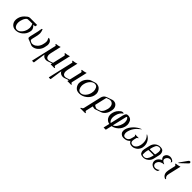

<svg xmlns="http://www.w3.org/2000/svg" viewBox="440 -2612 4745 4745"><g transform="rotate(45 2813.0 -239.5)"><path d="M352.5 -391.1Q293.9 -391.1 274.2 -386.7Q254.4 -382.3 234.9 -357.4Q194.8 -305.7 178.7 -236.3L178.2 -234.4Q168.9 -193.4 168.5 -158.2Q168.5 -113.8 184.1 -79.6Q210.9 -17.1 269.5 -14.2H275.9Q331.1 -14.2 383.3 -68.8Q438.5 -126.5 458.5 -211.4Q466.3 -245.6 466.3 -274.9Q466.3 -298.8 457.8 -331.5Q449.2 -364.3 436.5 -391.1ZM544.9 -451.7 530.8 -391.1H474.6Q497.6 -363.8 520 -331.5Q542.5 -299.3 542.5 -262.7Q542.5 -246.1 538.6 -227.1L534.7 -210Q513.2 -116.2 438 -51.3Q359.9 16.1 261.2 19H254.9Q162.6 19 112.3 -49.8Q77.1 -97.7 76.7 -162.6Q76.7 -193.4 85 -227.5V-229Q105 -314 173.8 -380.4Q199.2 -404.8 230 -428.2Q260.7 -451.7 295.4 -451.7Z M678.7 -42Q639.6 -53.2 627.4 -64Q614.7 -74.7 614.7 -95.2Q614.7 -111.8 622.1 -144L661.6 -313Q669.4 -346.7 672.9 -363.8Q678.2 -393.1 680.9 -413.1Q683.6 -433.1 689.9 -460.9Q691.4 -466.3 701.7 -470.7Q703.6 -471.7 706.1 -471.7Q710.9 -471.7 716.3 -466.3Q740.2 -402.3 741.7 -355Q741.7 -320.3 733.9 -280.8Q731 -265.1 726.6 -248L717.3 -206.5Q710.4 -179.7 702.6 -146L699.7 -133.3Q694.8 -112.8 694.8 -101.1Q694.8 -98.6 694.3 -96.2Q694.3 -78.1 705.6 -67.4Q716.3 -55.7 750.5 -42.5Q762.2 -37.1 773.9 -36.1Q779.8 -35.6 785.6 -35.6Q803.7 -35.6 823.2 -41Q873 -53.7 916 -98.1Q960.4 -144.5 979 -209Q981.9 -218.8 989.7 -253.4Q997.6 -287.6 998 -322.3Q998 -323.2 998 -323.7Q998 -359.9 976.1 -397.9Q974.6 -400.4 971.7 -403.3L972.7 -435.1L1014.2 -418.5Q1024.9 -413.6 1034.7 -405.3Q1058.6 -382.3 1066.4 -361.8Q1079.1 -328.6 1079.1 -295.4Q1079.1 -288.1 1078.6 -281.2Q1076.7 -257.3 1064.9 -206.5Q1061 -189 1055.2 -170.4Q1030.3 -95.2 969.7 -43Q911.1 6.8 840.8 11.7Q834 12.2 821.3 12.2Q807.6 11.2 797.9 6.8Z M1554.7 -381.3Q1556.2 -388.7 1556.6 -394.5Q1556.6 -413.6 1537.1 -421.1Q1517.6 -428.7 1520 -440.9Q1522.5 -450.7 1532.2 -450.7Q1556.6 -451.7 1588.9 -458.5Q1621.6 -465.8 1662.6 -479L1567.9 -67.4Q1566.4 -60.1 1565.9 -54.2Q1565.9 -35.2 1585.9 -28.3Q1606 -21.5 1603.5 -9.8Q1601.1 0 1591.3 0H1466.3L1475.6 -41L1368.7 -2.9Q1338.4 7.8 1309.1 7.8Q1301.8 7.8 1294.9 6.8Q1260.3 3.4 1236.8 -11.2Q1199.2 -35.2 1189.9 -65.9Q1183.6 -38.6 1179.7 -10.3L1141.6 252.4L1141.1 253.4Q1139.2 262.7 1129.4 262.7H1085.9Q1078.6 262.7 1078.6 256.3Q1078.6 254.9 1079.1 252.4L1231.4 -409.2Q1223.1 -420.9 1210.4 -426.5Q1197.8 -432.1 1199.7 -440.9Q1202.1 -450.7 1211.9 -450.7Q1238.3 -451.7 1269.5 -459Q1287.1 -462.9 1304 -468Q1320.8 -473.1 1338.9 -479L1274.9 -201.2Q1267.1 -166.5 1267.1 -138.2Q1267.1 -98.1 1282.7 -70.8Q1305.7 -31.7 1353 -31.7Q1377.4 -31.7 1407.2 -42L1482.4 -67.9Z M2139.2 -381.3Q2140.6 -388.7 2141.1 -394.5Q2141.1 -413.6 2121.6 -421.1Q2102.1 -428.7 2104.5 -440.9Q2106.9 -450.7 2116.7 -450.7Q2141.1 -451.7 2173.3 -458.5Q2206.1 -465.8 2247.1 -479L2152.3 -67.4Q2150.9 -60.1 2150.4 -54.2Q2150.4 -35.2 2170.4 -28.3Q2190.4 -21.5 2188 -9.8Q2185.5 0 2175.8 0H2050.8L2060.1 -41L1953.1 -2.9Q1922.9 7.8 1893.6 7.8Q1886.2 7.8 1879.4 6.8Q1844.7 3.4 1821.3 -11.2Q1783.7 -35.2 1774.4 -65.9Q1768.1 -38.6 1764.2 -10.3L1726.1 252.4L1725.6 253.4Q1723.6 262.7 1713.9 262.7H1670.4Q1663.1 262.7 1663.1 256.3Q1663.1 254.9 1663.6 252.4L1815.9 -409.2Q1807.6 -420.9 1794.9 -426.5Q1782.2 -432.1 1784.2 -440.9Q1786.6 -450.7 1796.4 -450.7Q1822.8 -451.7 1854 -459Q1871.6 -462.9 1888.4 -468Q1905.3 -473.1 1923.3 -479L1859.4 -201.2Q1851.6 -166.5 1851.6 -138.2Q1851.6 -98.1 1867.2 -70.8Q1890.1 -31.7 1937.5 -31.7Q1961.9 -31.7 1991.7 -42L2066.9 -67.9Z M2775.4 -224.1Q2752.9 -126.5 2667.7 -58.6Q2582.5 9.3 2480.5 12.2H2472.7Q2378.9 12.2 2334 -47.6Q2289.1 -107.4 2289.1 -169.9Q2289.1 -196.3 2295.9 -225.6V-227.1Q2321.3 -334 2418 -406.7Q2429.2 -415.5 2449 -421.9Q2468.8 -428.2 2500 -438.7Q2531.2 -449.2 2558.6 -458Q2585.9 -466.8 2601.6 -466.8H2603Q2697.3 -462.9 2739.7 -403.6Q2782.2 -344.2 2782.2 -281.7Q2782.2 -255.4 2775.9 -227.1ZM2579.1 -434.1Q2522 -434.1 2466.6 -377.2Q2411.1 -320.3 2391.6 -234.9Q2383.3 -199.7 2383.3 -168.5Q2383.3 -123.5 2405.8 -73.7Q2428.2 -23.9 2488.8 -21H2495.6Q2552.2 -21 2607.2 -77.6Q2662.1 -134.3 2682.1 -219.7Q2689.9 -252.9 2689.9 -282.2Q2689.9 -284.2 2689.9 -285.6Q2689.9 -330.6 2667.5 -380.6Q2645 -430.7 2585 -434.1Z M2896.5 180.2Q2895 187.5 2894.5 193.8Q2894.5 212.9 2913.6 220.2Q2932.6 227.5 2930.2 239.7Q2927.7 249.5 2918 249.5H2757.3Q2749 249.5 2749 243.2Q2749 241.7 2749.5 239.7Q2752.4 227.5 2778.1 219Q2803.7 210.4 2811 180.2L2918.5 -285.6Q2928.7 -329.6 2950.7 -359.6Q2972.7 -389.6 3024.4 -409.2L3033.2 -412.1L3168.5 -458.5Q3184.6 -463.9 3194.3 -463.9Q3206.5 -463.9 3213.9 -463.4Q3279.8 -460.9 3317.4 -408.2Q3346.2 -366.2 3346.2 -313.5Q3346.2 -297.9 3343.8 -280.8Q3340.8 -262.2 3336.9 -244.6Q3328.6 -208.5 3319.3 -184.6Q3304.7 -145.5 3270 -104Q3252.4 -83 3218.3 -60.5Q3205.6 -52.2 3191.4 -47.9Q3149.9 -33.2 3108.4 -19Q3066.9 -4.9 3025.9 8.8Q3015.1 12.2 3006.8 12.2Q2979 10.7 2938.5 -2.4ZM3026.9 -384.8 2954.1 -70.8Q2970.2 -53.7 2996.6 -40.5Q3024.4 -26.4 3045.4 -26.4Q3055.7 -26.4 3067.4 -30.3Q3085.4 -36.1 3103.8 -42.5Q3122.1 -48.8 3141.1 -55.7Q3152.8 -59.1 3163.1 -67.9Q3199.7 -98.6 3220.2 -143.6Q3235.4 -178.2 3243.2 -212.4Q3247.6 -232.4 3250 -242.2Q3252.9 -263.7 3252.9 -282.7Q3252.9 -323.7 3238.3 -353Q3216.3 -396.5 3171.9 -410.6Q3154.8 -415.5 3135.7 -415.5Q3129.9 -415.5 3124 -415Q3113.8 -413.6 3097.7 -409.2Q3086.9 -405.3 3065.2 -397.9Q3043.5 -390.6 3026.9 -384.8Z M3619.1 -20Q3667 -35.6 3710 -93.3Q3752.9 -150.9 3770 -221.2Q3778.8 -259.3 3778.8 -291.5Q3778.8 -348.6 3751.5 -388.7Q3736.3 -411.1 3724.6 -413.6H3722.7Q3710.4 -413.6 3705.6 -393.1ZM3611.3 14.6 3573.2 179.2H3495.6L3533.2 16.6Q3453.1 3.9 3412.1 -64Q3385.7 -106.9 3385.7 -162.6Q3385.7 -192.9 3394 -227.5V-229Q3419.4 -336.4 3514.2 -407.2Q3539.1 -425.8 3564.5 -425.8Q3571.3 -425.8 3578.6 -424.8Q3603.5 -419.9 3602.1 -413.6Q3601.6 -411.6 3597.7 -409.2Q3514.6 -353.5 3487.8 -236.3L3487.3 -233.9Q3478 -192.9 3477.5 -158.2Q3477.5 -126.5 3485.8 -100.6Q3502 -44.4 3542.5 -23.9L3620.1 -360.4Q3634.3 -422.4 3657.7 -445.8Q3674.8 -462.9 3710.9 -462.9Q3723.1 -462.9 3737.3 -460.9Q3812.5 -450.7 3839.8 -393.6Q3867.2 -336.4 3867.2 -285.6Q3867.2 -258.3 3860.8 -229L3860.4 -226.1Q3837.9 -129.4 3769 -65.4Q3698.2 -0.5 3611.3 14.6Z M4023.4 14.6Q3985.4 14.6 3959.5 -1.2Q3933.6 -17.1 3918.9 -36.1Q3903.8 -53.7 3899.7 -76.9Q3895.5 -100.1 3895.5 -114.7Q3895.5 -134.3 3899.9 -155.3Q3911.6 -205.1 3941.2 -253.2Q3970.7 -301.3 4011.7 -342.3Q4079.6 -410.2 4164.6 -448.2L4186.5 -458Q4188 -458.5 4189.5 -458.5Q4193.4 -458.5 4191.9 -451.7Q4190.9 -451.7 4172.9 -438.5Q4093.8 -379.9 4047.9 -313.5Q3999.5 -244.6 3979.5 -156.2Q3975.1 -136.7 3975.1 -118.7Q3975.1 -110.4 3977.1 -94Q3979 -77.6 3986.3 -59.6Q4002 -20.5 4047.9 -20.5Q4103.5 -20.5 4135.3 -54.2Q4154.8 -75.7 4163.6 -96.9Q4172.4 -118.2 4180.2 -153.3L4192.9 -207Q4197.3 -226.6 4182.4 -232.2Q4167.5 -237.8 4169.4 -245.6Q4170.9 -252 4177.7 -252L4287.6 -250.5Q4294.4 -250.5 4293 -244.1Q4291 -236.3 4273.7 -230.7Q4256.3 -225.1 4252 -205.6L4238.3 -145Q4232.4 -119.6 4231.9 -98.6Q4231.9 -70.3 4243.2 -50.8Q4260.3 -20.5 4317.4 -20.5Q4359.9 -20.5 4396.5 -59.1Q4436 -101.1 4448.7 -156.2Q4459.5 -202.1 4459.5 -244.1Q4459.5 -246.1 4459.5 -247.6Q4459.5 -290.5 4449.2 -329.6Q4430.7 -395.5 4384.8 -438.5Q4371.6 -449.7 4372.6 -451.7Q4374 -458.5 4377.9 -458.5Q4379.4 -458.5 4380.9 -458Q4389.2 -452.6 4397.9 -448.2Q4465.8 -412.1 4502 -342.3Q4523.4 -301.3 4528.8 -267.3Q4534.2 -233.4 4534.2 -213.4Q4534.2 -184.6 4527.3 -155.3Q4519 -119.1 4497.6 -86.4Q4476.1 -53.7 4453.6 -36.1Q4429.7 -17.1 4396.5 -1.2Q4363.3 14.6 4325.7 14.6H4323.7Q4269 14.6 4240.7 -4.9Q4236.8 -7.8 4217.3 -27.8Q4214.8 -30.3 4207.3 -42.5Q4199.7 -54.7 4198.2 -54.7H4194.8Q4192.4 -49.8 4182.1 -40.5Q4171.9 -31.2 4167 -27.8Q4133.8 -1.5 4097.2 6.6Q4060.5 14.6 4023.4 14.6Z M4867.2 -252 4878.4 -301.3Q4886.2 -335 4886.2 -363.3Q4886.2 -386.2 4881.3 -405.8Q4871.1 -449.2 4821.3 -449.2H4819.3Q4750.5 -448.2 4725.8 -393.3Q4701.2 -338.4 4692.4 -301.3L4681.2 -251Q4683.6 -248.5 4689 -248.5H4856.4Q4862.8 -248.5 4867.2 -252ZM4671.4 -209.5 4660.2 -161.6Q4651.9 -125 4651.9 -71.3Q4651.9 -69.8 4651.9 -41.7Q4651.9 -13.7 4718.8 -13.7Q4765.1 -13.7 4798.8 -57.1Q4832.5 -100.6 4846.2 -161.6L4857.4 -208.5Q4855 -211.9 4847.7 -211.9H4680.2Q4674.8 -211.9 4671.4 -209.5ZM4825.7 -475.6Q4905.8 -475.6 4931.6 -435.1Q4957.5 -394.5 4957.5 -353.5Q4957.5 -332.5 4952.1 -309.6L4916 -153.3Q4900.4 -85 4840.8 -36.4Q4781.2 12.2 4712.9 12.2Q4627.4 12.2 4604 -28.1Q4580.6 -68.4 4580.6 -107.4Q4580.6 -128.9 4585.9 -153.3L4622.1 -309.6Q4637.7 -377.9 4692.6 -426.8Q4747.6 -475.6 4825.7 -475.6Z M5218.3 -58.1 5205.6 -9.3Q5163.1 18.1 5115.7 18.1H5112.8Q5063.5 17.1 5027.8 -6.3Q4995.1 -26.9 4980.2 -56.9Q4965.3 -86.9 4965.3 -115.2Q4965.3 -126 4967.3 -137.7Q4968.3 -143.1 4969.2 -148.4Q4978.5 -188.5 5008.3 -220.7Q5042 -256.8 5087.4 -277.3Q5060.5 -300.8 5046.9 -336.4Q5042.5 -348.1 5042.5 -360.8Q5042.5 -369.6 5044.4 -378.9Q5048.3 -396 5060.1 -414.6Q5098.1 -474.1 5175.3 -476.1Q5209 -476.1 5242.2 -461.4Q5275.4 -446.8 5292.5 -421.9L5284.2 -384.8Q5283.7 -381.8 5280.8 -381.8Q5277.8 -381.8 5277.3 -384.8Q5263.2 -430.7 5218.3 -430.7Q5209 -430.7 5198.7 -428.7Q5167.5 -422.9 5141.8 -399.2Q5116.2 -375.5 5108.9 -345.2Q5106 -333.5 5106.4 -322.8Q5106.4 -292.5 5133.5 -272.7Q5160.6 -252.9 5195.3 -241.2L5192.9 -231.9Q5149.9 -231 5106 -210.9Q5062 -190.9 5038.1 -147Q5029.3 -130.9 5025.9 -115.2Q5023.4 -104.5 5023.9 -94.7Q5023.9 -74.7 5033.2 -56.6Q5054.2 -15.6 5106.9 -15.6Q5133.3 -15.6 5162.1 -25.9Q5190.9 -36.1 5211.9 -58.1Z M5431.2 -510.7Q5429.2 -509.3 5428.7 -508.8Q5419.9 -504.9 5417.5 -511.7Q5416.5 -515.1 5418 -519.5L5560.5 -720.2Q5567.4 -731 5577.6 -735.8Q5590.8 -742.2 5600.1 -742.2Q5617.2 -742.2 5624 -722.7Q5626 -716.3 5626 -710.4Q5626 -706.5 5625 -703.1Q5622.6 -691.9 5612.3 -682.1ZM5448.7 -150.4Q5441.4 -119.1 5441.4 -100.6Q5441.4 -97.2 5441.9 -94.7Q5445.3 -44.9 5484.4 -18.6L5479 4.9Q5429.2 -7.3 5396 -52.7Q5373 -85 5371.1 -130.4Q5371.1 -134.8 5370.6 -139.2Q5370.6 -184.6 5390.6 -270L5416.5 -382.3Q5418.5 -390.1 5418 -396.5Q5418 -415.5 5401.9 -421.9Q5380.4 -430.7 5382.8 -441.9Q5385.3 -452.1 5395 -452.1Q5426.8 -454.1 5459 -461.9Q5491.7 -469.7 5524.9 -480.5Z"/></g></svg>

Font: Caudex
Style: Italic
Weight: 400
Italic angle: -13°
Version: Version 1.04